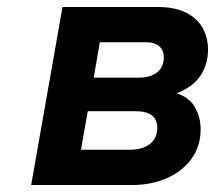

<svg xmlns="http://www.w3.org/2000/svg" viewBox="-20 -531 619 551"><path d="M69.4 0 159.4 -511H431.2Q481.9 -511 514.1 -494.6Q546.4 -478.2 561.7 -450.4Q577 -422.5 577 -388.2Q577 -346.3 555.2 -313.8Q533.5 -281.3 487 -263.2Q523.4 -251.8 539.6 -222.9Q555.8 -194.1 555.8 -160.4Q555.8 -111.8 529.9 -75.8Q504 -39.8 459.4 -19.9Q414.8 0 358.4 0ZM212.4 -101.2H351.8Q376.2 -101.2 394 -108.5Q411.9 -115.8 421.6 -129.8Q431.4 -143.7 431.4 -163.6Q431.4 -178.5 425.1 -189.4Q418.8 -200.3 405 -206.1Q391.2 -211.8 369 -211.8H231.8ZM249 -308.2H379.4Q411.8 -308.2 431 -323.6Q450.2 -339 450.2 -366.6Q450.2 -385.6 437.6 -397.7Q425.1 -409.8 397.2 -409.8H266.4Z"/></svg>

Font: Overpass
Style: Italic
Weight: 400
Italic angle: -10°
Designer: Delve Withrington, Dave Bailey, Thomas Jockin
Foundry: Delve Fonts LLC
Version: Version 4.000